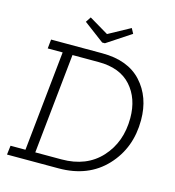

<svg xmlns="http://www.w3.org/2000/svg" viewBox="-119 -920 927 1019"><g transform="rotate(15 344.5 -410.0)"><path d="M347 -705 235 -789 254 -818 360 -755 479 -820 494 -792 362 -705ZM13 0 19 -50H101L158 -600H76L81 -650H362Q504 -650 578.5 -568.5Q653 -487 653 -360Q653 -207 556 -103.5Q459 0 296 0ZM299 -50Q436 -50 515.5 -137Q595 -224 595 -356Q595 -464 534 -532Q473 -600 356 -600H212L155 -50Z"/></g></svg>

Font: Zilla Slab Light
Style: Italic
Weight: 300
Italic angle: -6°
Designer: Typotheque.com
Foundry: Typotheque type foundry
Version: Version 1.1; 2017; ttfautohint (v1.6)